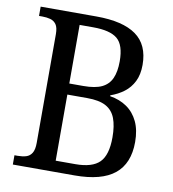

<svg xmlns="http://www.w3.org/2000/svg" viewBox="-81 -785 769 855"><g transform="rotate(10 304.0 -357.0)"><path d="M34 0V-42H49Q70 -42 86.5 -47Q103 -52 112.5 -67.5Q122 -83 122 -113V-605Q122 -635 112 -649Q102 -663 85.5 -667.5Q69 -672 49 -672H34V-714H286Q406 -714 466 -671Q526 -628 526 -537Q526 -493 510.5 -462Q495 -431 468.5 -411Q442 -391 408 -379V-375Q452 -368 484.5 -345.5Q517 -323 535 -285Q553 -247 553 -193Q553 -96 494 -48Q435 0 313 0ZM308 -50Q384 -50 417 -83Q450 -116 450 -196Q450 -248 437 -282Q424 -316 393.5 -332.5Q363 -349 309 -349H219V-50ZM282 -399Q336 -399 366 -413.5Q396 -428 409.5 -458Q423 -488 423 -535Q423 -609 390 -636.5Q357 -664 280 -664H219V-399Z"/></g></svg>

Font: Noto Serif SemiCondensed
Style: Regular
Weight: 400
Width: 4
Designer: Monotype Design Team
Foundry: Monotype Imaging Inc.
Version: Version 2.013